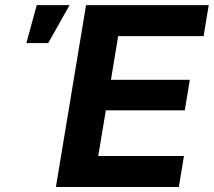

<svg xmlns="http://www.w3.org/2000/svg" viewBox="-20 -748 855 768"><path d="M203.6 0 324.2 -727.5H814.9L794.4 -603.5H452.6L423.8 -428.7H739.3L719.2 -306.6H403.3L373 -124H715.8L695.3 0ZM85.4 -575.7 127 -727.5H258.3L172.9 -575.7Z"/></svg>

Font: Inter 16pt
Style: Bold Italic
Weight: 700
Italic angle: -9.3988°
Version: Version 4.001;git-66647c0bb